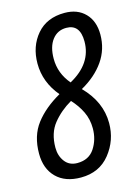

<svg xmlns="http://www.w3.org/2000/svg" viewBox="-119 -788 630 863"><g transform="rotate(-15 196.5 -357.0)"><path d="M334 -194Q334 -293 255 -373Q323 -411 361 -465.5Q399 -520 399 -589Q399 -651 363.5 -687.5Q328 -724 268 -724Q185 -724 138.5 -669.5Q92 -615 92 -535Q92 -448 152 -377Q78 -335 36 -280Q-6 -225 -6 -142Q-6 -72 35 -31Q76 10 149 10Q235 10 284.5 -52Q334 -114 334 -194ZM168 -537Q168 -593 192.5 -625Q217 -657 258 -657Q322 -657 322 -577Q322 -474 214 -415Q168 -469 168 -537ZM72 -149Q72 -217 107 -260.5Q142 -304 194 -334Q223 -303 240 -267.5Q257 -232 257 -190Q257 -138 230.5 -97.5Q204 -57 150 -57Q113 -57 92.5 -84Q72 -111 72 -149Z"/></g></svg>

Font: Noto Sans Display Condensed
Style: Italic
Weight: 400
Width: 3
Designer: Monotype Design team
Foundry: Monotype Imaging Inc.
Version: 1.000